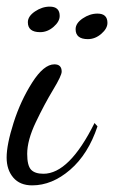

<svg xmlns="http://www.w3.org/2000/svg" viewBox="-25 -533 344 579"><path d="M139 -339Q161 -339 161 -317Q161 -305 135 -262Q109 -219 83 -164.5Q57 -110 57 -69Q57 -34 68.5 -21.5Q80 -9 106 -9Q184 -9 260 -162L269 -152Q241 -68 186.5 -21Q132 26 72 26Q35 26 15 2.5Q-5 -21 -5 -58Q-5 -97 16 -163Q37 -229 72 -284Q107 -339 139 -339ZM96 -436Q59 -436 59 -466Q59 -484 80.5 -498.5Q102 -513 125 -513Q155 -513 155 -485Q155 -468 136.5 -452Q118 -436 96 -436ZM240 -415Q203 -415 203 -445Q203 -463 224.5 -477.5Q246 -492 269 -492Q299 -492 299 -464Q299 -447 280.5 -431Q262 -415 240 -415Z"/></svg>

Font: Dancing Script
Style: Regular
Weight: 400
Designer: Pablo Impallari
Foundry: Pablo Impallari. www.impallari.com
Version: Version 1.002